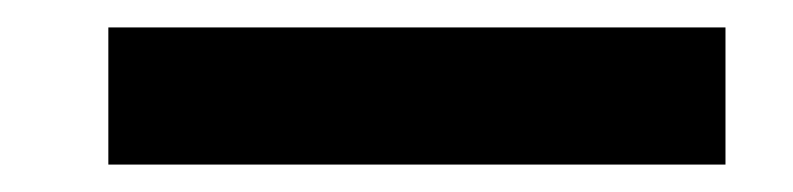

<svg xmlns="http://www.w3.org/2000/svg" viewBox="-20 -970 578 140"><path d="M59 -850V-950H509V-850Z"/></svg>

Font: Serreria Sobria
Style: Medium
Weight: 500
Version: Version 001.000